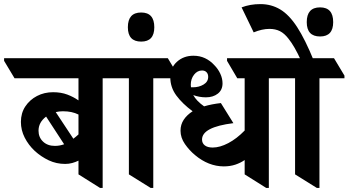

<svg xmlns="http://www.w3.org/2000/svg" viewBox="-78 -909 1701 937"><path d="M240 -109Q197 -109 160 -126.5Q123 -144 92 -172Q61 -201 42.5 -237.5Q24 -274 24 -314Q24 -357 45.5 -389.5Q67 -422 102.5 -440.5Q138 -459 181 -459Q220 -459 250.5 -447.5Q281 -436 305 -419V-527H-7L-58 -612V-625H495L545 -540V-527H423V8H410L305 -58V-125Q291 -118 274.5 -113.5Q258 -109 240 -109ZM229 -366Q211 -366 194 -362L280 -232Q292 -241 305 -253V-350Q289 -358 270.5 -362Q252 -366 229 -366ZM110 -271Q110 -239 132 -218Q154 -197 190 -197Q213 -197 235 -205L147 -340Q110 -312 110 -271Z M657 8 551 -58V-527H480L429 -612V-625H741L792 -540V-527H670V8Z M611 -706Q546 -706 546 -776Q546 -848 611 -848Q675 -848 675 -776Q675 -706 611 -706Z M1014 -97Q977 -97 941.5 -111Q906 -125 874 -152Q846 -175 824.5 -206Q803 -237 803 -271Q803 -301 818.5 -324.5Q834 -348 862 -366Q812 -403 782.5 -443Q753 -483 753 -532Q753 -578 785.5 -607.5Q818 -637 866 -637Q897 -637 922.5 -625Q948 -613 968 -591Q986 -573 997 -549.5Q1008 -526 1008 -502Q1008 -470 985 -452Q962 -434 927 -434Q895 -434 865 -445Q881 -416 918 -390Q955 -401 1000 -406L1061 -308Q908 -289 908 -228Q908 -210 921.5 -199.5Q935 -189 960 -189Q995 -189 1036 -210.5Q1077 -232 1116 -272V-527H1080L1030 -612V-625H1306L1356 -540V-527H1234V8H1221L1116 -58V-128Q1096 -114 1070.5 -105.5Q1045 -97 1014 -97ZM853 -495Q853 -488 854 -483Q859 -483 864 -483Q893 -483 915.5 -496.5Q938 -510 938 -534Q938 -548 930 -556.5Q922 -565 908 -565Q885 -565 869 -544.5Q853 -524 853 -495Z M1468 8 1362 -58V-527H1291L1240 -612V-625H1552L1603 -540V-527H1481V8Z M1391 -614Q1359 -684 1330 -720Q1310 -746 1288 -757Q1266 -768 1237 -768Q1201 -768 1160 -751L1101 -873Q1122 -881 1144.5 -885Q1167 -889 1193 -889Q1246 -889 1289.5 -863Q1333 -837 1372 -777Q1411 -717 1453 -614ZM1484 -731Q1419 -731 1419 -801Q1419 -873 1484 -873Q1548 -873 1548 -801Q1548 -731 1484 -731Z"/></svg>

Font: Noto Serif Devanagari SemiCondensed
Style: Bold
Weight: 700
Width: 4
Designer: Universal Thirst, Indian Type Foundry and the Monotype Design Team
Foundry: Monotype Imaging Inc.
Version: Version 2.004; ttfautohint (v1.8.4.7-5d5b)